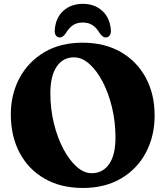

<svg xmlns="http://www.w3.org/2000/svg" viewBox="-20 -936 842 976"><path d="M399.5 -719Q511.5 -719 593.8 -671.8Q676 -624.5 721 -541Q766 -457.5 766 -349.5Q766 -243.5 721.5 -160Q677 -76.5 595 -28.5Q513 19.5 401.5 19.5Q289 19.5 206.8 -27.8Q124.5 -75 79.8 -159.2Q35 -243.5 35 -354.5Q35 -456.5 79.2 -539.2Q123.5 -622 205.2 -670.5Q287 -719 399.5 -719ZM567 -237Q567 -316.5 549.5 -389.5Q532 -462.5 502 -520Q472 -577.5 434.2 -611Q396.5 -644.5 356.5 -644.5Q299.5 -644.5 267.8 -597Q236 -549.5 236 -462.5Q236 -382 254 -308.8Q272 -235.5 302.2 -178.5Q332.5 -121.5 369.8 -88.5Q407 -55.5 446 -55.5Q502 -55.5 534.5 -101.5Q567 -147.5 567 -237ZM401 -821.5Q371 -821.5 350.8 -807.8Q330.5 -794 314 -766.5Q299 -745.5 284.5 -745.5Q271 -745.5 263.8 -756.2Q256.5 -767 258.5 -784.5Q263 -846 302.2 -881.2Q341.5 -916.5 401 -916.5Q460.5 -916.5 499.5 -881.2Q538.5 -846 543.5 -784.5Q545 -767 537.8 -756.2Q530.5 -745.5 517 -745.5Q502 -745.5 487.5 -766.5Q471 -794.5 450.5 -808Q430 -821.5 401 -821.5Z"/></svg>

Font: Fraunces 9pt Soft
Style: Bold
Weight: 700
Version: Version 1.000;[b76b70a41]